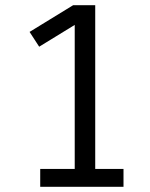

<svg xmlns="http://www.w3.org/2000/svg" viewBox="-20 -720 580 740"><path d="M135 0V-69H268V-624L131 -540L94 -597L262 -700H347V-69H456V0Z"/></svg>

Font: Carrois Gothic SC
Style: Regular
Weight: 400
Designer: Ralph du Carrois
Foundry: Ralph du Carrois
Version: Version 1.001